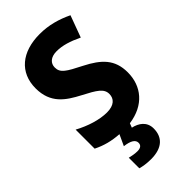

<svg xmlns="http://www.w3.org/2000/svg" viewBox="-293 -795 1106 1106"><g transform="rotate(-45 260.0 -242.0)"><path d="M363 125C363 71 323 43 277 33L287 7C417 -11 486 -97 486 -209C486 -314 430 -367 330 -418C239 -464 208 -482 208 -526C208 -560 233 -585 282 -585C329 -585 378 -570 436 -542L485 -675C422 -705 357 -724 283 -724C137 -724 45 -648 45 -519C45 -397 120 -348 204 -304C287 -261 323 -239 323 -196C323 -158 297 -130 238 -130C177 -130 105 -153 40 -188V-33C90 -8 140 5 200 9L169 76C220 82 243 98 243 122C243 143 228 152 204 152C185 152 162 148 142 143V229C163 235 192 240 227 240C319 240 363 196 363 125Z"/></g></svg>

Font: Noto Sans Thai SemCond ExtBd
Style: Regular
Weight: 800
Width: 4
Designer: Monotype Design Team
Foundry: Monotype Imaging Inc.
Version: Version 2.002